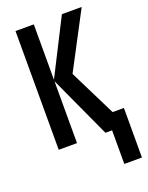

<svg xmlns="http://www.w3.org/2000/svg" viewBox="-167 -798 839 1085"><g transform="rotate(-20 252.5 -256.0)"><path d="M464 -714H345L176 -381V-714H66V0H176V-372L347 0H387V202H493V-96H425L286 -376Z"/></g></svg>

Font: Noto Sans Display Condensed Medium
Style: Regular
Weight: 500
Width: 3
Designer: Monotype Design Team
Foundry: Monotype Imaging Inc.
Version: Version 1.900